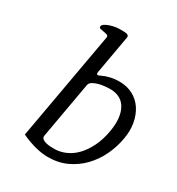

<svg xmlns="http://www.w3.org/2000/svg" viewBox="-171 -823 862 933"><g transform="rotate(30 260.5 -356.5)"><path d="M512 -262Q503 -211 480.5 -164Q458 -117 423 -80.5Q388 -44 341 -22Q294 0 236 0Q169 0 85 -39L193 -645Q195 -656 186 -659Q177 -662 166.5 -663.5Q156 -665 147 -667.5Q138 -670 140 -679Q141 -686 151 -692.5Q161 -699 174.5 -703.5Q188 -708 201.5 -710.5Q215 -713 224 -713H253Q283 -713 279 -694L241 -479Q240 -466 247 -466Q251 -466 259 -470Q304 -492 354 -492Q398 -492 431.5 -474Q465 -456 485.5 -424.5Q506 -393 513.5 -351.5Q521 -310 512 -262ZM436 -261Q450 -342 423.5 -390Q397 -438 333 -438Q324 -438 307 -436.5Q290 -435 272.5 -430.5Q255 -426 241.5 -418Q228 -410 226 -398L170 -82Q168 -70 176.5 -63.5Q185 -57 197.5 -54Q210 -51 223 -50.5Q236 -50 244 -50Q275 -50 306 -63.5Q337 -77 362.5 -103.5Q388 -130 407.5 -169.5Q427 -209 436 -261Z"/></g></svg>

Font: Jura
Style: Italic
Weight: 400
Designer: Ed Merritt
Foundry: Ten by Twenty
Version: Version 1.007